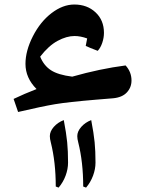

<svg xmlns="http://www.w3.org/2000/svg" viewBox="-20 -440 625 854"><path d="M40.5 0Q87.4 -22.5 142.6 -43.9Q93.3 -93.3 93.3 -155.8Q93.3 -213.9 126.2 -278.6Q159.2 -343.3 209.2 -381.6Q259.3 -419.9 310.5 -419.9Q367.7 -419.9 405 -385Q442.4 -350.1 442.4 -293.9Q442.4 -272 434.8 -249.5Q427.2 -227.1 414.6 -213.9Q377.4 -228 361.3 -235.8L367.7 -269Q337.9 -279.8 311.5 -279.8Q276.4 -279.8 236.3 -258.3Q196.3 -236.8 158.7 -188Q174.8 -148.4 206.5 -127.7Q238.3 -106.9 301.3 -99.1Q425.3 -134.3 538.6 -148.9Q564.9 -120.1 564.9 -82Q564.9 -51.3 544.4 -29.1Q523.9 -6.8 483.4 -2.9L406.7 3.4Q283.7 13.7 225.3 23.4Q167 33.2 60.5 58.1ZM385.7 94.2Q397 152.8 400.9 192.4Q404.8 231.9 404.8 283.2Q404.8 312 393.8 341.6Q382.8 371.1 362.8 394.5L350.1 389.6Q350.1 281.7 328.1 193.8Q323.7 177.7 323.7 165.5Q323.7 144.5 341.3 124.5Q358.9 104.5 385.7 94.2ZM263.7 94.2Q274.9 152.8 278.8 192.4Q282.7 231.9 282.7 283.2Q282.7 312 271.7 341.6Q260.7 371.1 240.7 394.5L228 389.6Q228 281.7 206.1 193.8Q201.7 177.7 201.7 165.5Q201.7 144.5 219.2 124.5Q236.8 104.5 263.7 94.2Z"/></svg>

Font: Droid Arabic Naskh
Style: Bold
Weight: 700
Designer: Pascal Zoghbi
Foundry: Ascender Corporation
Version: Version 1.00